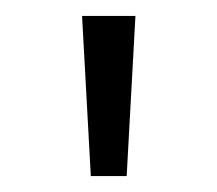

<svg xmlns="http://www.w3.org/2000/svg" viewBox="-20 -765 273 241"><path d="M83 -745H150L139 -544H94Z"/></svg>

Font: BLUETTI 2.0 Extralight
Style: Roman
Weight: 200
Designer: Stijn de Vries
Foundry: tokotype
Version: Version 2.005;October 31, 2023;FontCreator 14.0.0.2814 64-bi